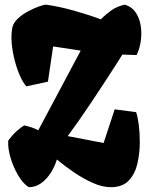

<svg xmlns="http://www.w3.org/2000/svg" viewBox="-20 -776 630 806"><path d="M100.6 9.8Q77.1 -4.9 56.6 -39.3Q36.1 -73.7 24.2 -114Q12.2 -154.3 14.6 -186Q30.3 -207.5 48.8 -224.6Q67.4 -241.7 82 -249.5Q95.7 -246.6 110.6 -241.9Q125.5 -237.3 140.6 -229L318.8 -563.5L203.1 -581.1L181.2 -433.1L90.8 -413.6Q77.1 -428.2 64.2 -457Q51.3 -485.8 42 -521.2Q32.7 -556.6 29.3 -593Q25.9 -629.4 31.7 -659.7Q36.1 -680.7 55.4 -698.5Q74.7 -716.3 99.4 -729.2Q124 -742.2 145 -749.5Q166 -756.8 173.8 -756.3Q227.5 -749 289.1 -731.7Q350.6 -714.4 403.3 -694.8Q422.4 -714.4 446.3 -731.7Q470.2 -749 502.9 -756.3Q530.8 -749.5 547.4 -726.8Q564 -704.1 569.8 -672.9Q575.7 -641.6 571.5 -607.7Q567.4 -573.7 553.7 -544.9L493.7 -546.9Q483.9 -530.8 463.9 -499.8Q443.8 -468.8 418.2 -429.4Q392.6 -390.1 364.7 -348.4Q336.9 -306.6 310.5 -269Q284.2 -231.4 264.2 -204.6L415 -175.8L461.4 -316.9L551.3 -305.2Q557.6 -288.6 562.3 -253.9Q566.9 -219.2 566.9 -180.2Q566.9 -134.3 557.1 -90.6Q547.4 -46.9 521 -18.6Q494.6 9.8 445.3 9.8Q409.7 9.8 369.6 -8.1Q329.6 -25.9 290.3 -52.7Q251 -79.6 218.8 -106.4Q210 -77.1 193.1 -50.5Q176.3 -23.9 152.8 -7.1Q129.4 9.8 100.6 9.8Z"/></svg>

Font: Fruktur
Style: Regular
Weight: 400
Designer: Viktoriya Grabowska, Eben Sorkin
Foundry: Viktoriya Grabowska
Version: Version 1.008; ttfautohint (v1.8.4.7-5d5b)